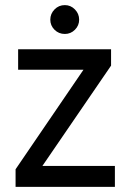

<svg xmlns="http://www.w3.org/2000/svg" viewBox="-20 -727 510 752"><path d="M234 -594Q210 -594 193.5 -610.5Q177 -627 177 -650Q177 -673 193.5 -690Q210 -707 234 -707Q257 -707 273.5 -690Q290 -673 290 -650Q290 -627 273.5 -610.5Q257 -594 234 -594ZM430 5H41V-64L307 -454H51V-534H415V-470L146 -77H430Z"/></svg>

Font: LXGW 975 Gothic SC
Style: Regular
Weight: 400
Version: Version 2.01;February 25, 2021